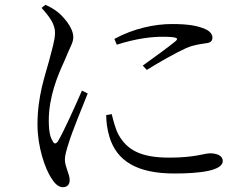

<svg xmlns="http://www.w3.org/2000/svg" viewBox="-20 -753 1040 799"><path d="M241 26C260 26 270 15 270 -4C270 -28 250 -60 250 -89C250 -107 257 -130 267 -161C278 -199 324 -312 345 -364L321 -376C299 -325 243 -200 221 -165C212 -152 205 -154 199 -166C191 -179 183 -199 183 -252C183 -351 221 -441 247 -497C271 -557 285 -575 285 -598C285 -640 241 -686 220 -703C203 -716 189 -724 169 -733L153 -720C186 -684 210 -651 209 -615C208 -582 196 -547 184 -499C168 -439 136 -354 136 -235C136 -142 167 -52 194 -11C207 10 223 26 241 26ZM706 -31C814 -31 907 -43 907 -83C907 -106 881 -115 854 -115C830 -115 792 -97 684 -97C561 -97 508 -132 474 -191C460 -216 451 -254 445 -278L422 -274C422 -247 426 -215 435 -185C465 -83 550 -31 706 -31ZM574 -480 591 -462C640 -493 711 -533 755 -553C788 -567 813 -569 837 -573C858 -575 864 -584 864 -597C864 -609 855 -623 834 -632C802 -646 764 -653 695 -653C625 -653 536 -635 456 -591L466 -567C550 -594 615 -600 656 -600C722 -600 723 -593 711 -582C690 -564 619 -512 574 -480Z"/></svg>

Font: Source Han Serif CN
Style: Regular
Weight: 400
Designer: Ryoko NISHIZUKA 西塚涼子 (kana & ideographs); Frank Grießhammer (Latin, Greek & Cyrillic); Wenlong ZHANG 张文龙 (bopomofo); San
Foundry: Adobe
Version: Version 2.003;hotconv 1.1.1;makeotfexe 2.6.0